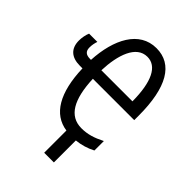

<svg xmlns="http://www.w3.org/2000/svg" viewBox="-261 -841 1149 1149"><g transform="rotate(45 313.5 -266.0)"><path d="M367 -725C222 -725 149 -581 139 -398H131C97 -398 80 -412 80 -444C80 -465 84 -484 90 -501H20C11 -481 6 -451 6 -429C6 -362 45 -326 117 -326H139C145 -128 212 -12 334 5V193H416V7C458 3 499 -9 537 -29V-109C482 -81 439 -68 388 -68C284 -68 234 -158 227 -326H577V-363C577 -603 504 -725 367 -725ZM365 -650C445 -650 489 -563 490 -398H227C232 -532 271 -650 365 -650Z"/></g></svg>

Font: Noto Sans UI Condensed
Style: Regular
Weight: 400
Width: 3
Designer: Monotype Design Team
Foundry: Monotype Imaging Inc.
Version: Version 1.901